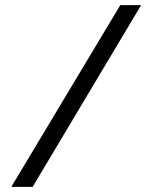

<svg xmlns="http://www.w3.org/2000/svg" viewBox="-20 -727 593 747"><path d="M107 0H24L448 -707H529Z"/></svg>

Font: Gen
Style: Regular
Weight: 400
Version: Version 1.000;PS 001.001;hotconv 1.0.56